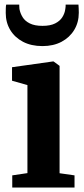

<svg xmlns="http://www.w3.org/2000/svg" viewBox="-20 -834 372 854"><path d="M34.5 0V-54L102 -64V-455.5L33.5 -475V-535L214 -560.5H218.5L245 -541V-63.5L311.5 -54V0ZM169 -629Q119 -629 82.2 -648.2Q45.5 -667.5 25.5 -700.8Q5.5 -734 5.5 -776.5Q5.5 -786 5.8 -796.5Q6 -807 7.5 -813.5H65.5Q65.5 -809.5 65.8 -804.5Q66 -799.5 66.5 -794Q70 -775 80.5 -757.8Q91 -740.5 112.5 -729.8Q134 -719 169 -719Q204 -719 225.2 -729.8Q246.5 -740.5 257.2 -757.5Q268 -774.5 270.5 -794Q271.5 -799.5 271.8 -804.5Q272 -809.5 272 -813.5H329Q329.5 -807 330 -796.5Q330.5 -786 330.5 -777.5Q330.5 -734.5 310.2 -701Q290 -667.5 253.8 -648.2Q217.5 -629 169 -629Z"/></svg>

Font: Merriweather 36pt
Style: Bold
Weight: 700
Designer: Eben Sorkin
Foundry: Eben Sorkin
Version: Version 2.100